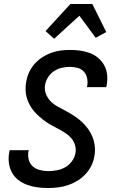

<svg xmlns="http://www.w3.org/2000/svg" viewBox="-20 -933 590 965"><path d="M222 12Q194 12 167.5 8.5Q141 5 116.5 -4Q92 -13 72 -28.5Q52 -44 40 -66Q28 -88 24.5 -115Q21 -142 27 -169L28 -178H125Q125 -177 124.5 -175.5Q124 -174 123 -173Q119 -151 124.5 -130.5Q130 -110 144.5 -97Q159 -84 180 -78.5Q201 -73 222 -73Q243 -73 265 -77Q287 -81 307 -92Q327 -103 341 -122Q355 -141 359 -162Q363 -183 357.5 -202.5Q352 -222 339.5 -237Q327 -252 310.5 -263Q294 -274 277 -283Q260 -292 242.5 -301.5Q225 -311 209.5 -322Q194 -333 179 -346Q164 -359 151.5 -373.5Q139 -388 129.5 -405.5Q120 -423 114.5 -442Q109 -461 108.5 -482Q108 -503 112 -524Q116 -547 126.5 -570Q137 -593 154 -612Q171 -631 192.5 -645Q214 -659 237.5 -667.5Q261 -676 284.5 -679Q308 -682 331 -682Q358 -682 383.5 -678.5Q409 -675 432.5 -666Q456 -657 474.5 -641Q493 -625 504.5 -603.5Q516 -582 518.5 -556.5Q521 -531 516 -504L514 -495H417L418 -500Q422 -520 418 -539.5Q414 -559 402 -572.5Q390 -586 371 -591.5Q352 -597 332 -597Q312 -597 291.5 -592.5Q271 -588 253 -576.5Q235 -565 223 -547Q211 -529 207 -509Q202 -483 211 -460.5Q220 -438 236.5 -422Q253 -406 274 -395Q295 -384 316 -372.5Q337 -361 356.5 -348Q376 -335 393 -319Q410 -303 423.5 -284Q437 -265 445.5 -243Q454 -221 456.5 -196.5Q459 -172 454 -146Q450 -122 438.5 -99Q427 -76 408.5 -56.5Q390 -37 367.5 -23.5Q345 -10 320.5 -2Q296 6 271 9Q246 12 222 12ZM252 -738 209 -777 334 -913H444L514 -772L461 -743L379 -854Z"/></svg>

Font: Lode Dark
Style: Bold Italic
Weight: 700
Italic angle: -11°
Monospace: yes
Designer: Belleve Invis
Foundry: Belleve Invis
Version: Version 29.2.0; ttfautohint (v1.8.3)